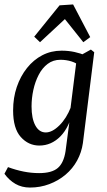

<svg xmlns="http://www.w3.org/2000/svg" viewBox="-23 -651 481 864"><path d="M112 193Q75 193 46.5 176.5Q18 160 -3 131L13 101Q48 114 83 121Q118 128 153 128Q210 128 237 105Q264 82 272 29L292 -123V-146L323 -393L386 -428L401 -416L350 -7Q344 35 324 71.5Q304 108 272 135Q240 162 199 177.5Q158 193 112 193ZM154 4Q105 4 70.5 -34.5Q36 -73 36 -154Q36 -211 52.5 -259.5Q69 -308 98.5 -345Q128 -382 167.5 -402.5Q207 -423 254 -423Q285 -423 312.5 -417Q340 -411 363 -401L343 -349Q323 -367 299 -374.5Q275 -382 249 -382Q216 -382 191.5 -363.5Q167 -345 151 -314Q135 -283 127 -246Q119 -209 119 -172Q119 -118 136 -86.5Q153 -55 183 -55Q212 -55 244 -86.5Q276 -118 296 -169L308 -162Q290 -79 249 -37.5Q208 4 154 4ZM131 -486 245 -627 306 -631 383 -484 352 -461 269 -565 157 -461Z"/></svg>

Font: Rasa
Style: Italic
Weight: 400
Italic angle: -7.10001°
Designer: Anna Giedrys (Yrsa+Rasa design), David Brezina (Yrsa art-direction, Rasa art-direction, design)
Foundry: Rosetta Type Foundry
Version: Version 2.004